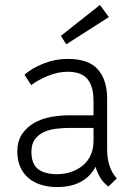

<svg xmlns="http://www.w3.org/2000/svg" viewBox="-20 -746 542 776"><path d="M210 10Q176 10 146.5 1Q117 -8 95.5 -26Q74 -44 62 -71Q50 -98 50 -133Q50 -175 68.5 -203Q87 -231 117 -248.5Q147 -266 184.5 -273Q222 -280 261 -280H358V-336Q358 -398 333 -427Q308 -456 254 -456Q214 -456 173 -439Q132 -422 106 -402L79 -444Q108 -470 155.5 -489Q203 -508 254 -508Q338 -508 375.5 -465.5Q413 -423 413 -347V-144Q413 -67 452 -25L418 8Q397 -8 385 -28.5Q373 -49 366 -72Q347 -34 308 -12Q269 10 210 10ZM210 -42Q240 -42 267 -51Q294 -60 314.5 -77Q335 -94 346.5 -119Q358 -144 358 -177V-229H261Q233 -229 205.5 -225.5Q178 -222 156 -211.5Q134 -201 120.5 -182Q107 -163 107 -133Q107 -83 134 -62.5Q161 -42 210 -42ZM226 -601 384 -726 420 -677 248 -567Z"/></svg>

Font: Snippet
Style: Regular
Weight: 400
Designer: Gesine Todt
Foundry: Gesine Todt
Version: Version 1.000